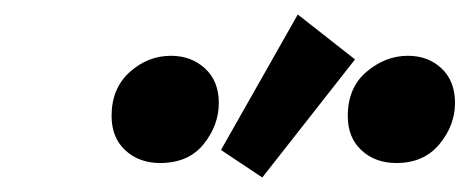

<svg xmlns="http://www.w3.org/2000/svg" viewBox="-20 -829 648 265"><path d="M342 -584 285 -622 391 -809 470 -747ZM201 -604Q172 -604 153 -621.5Q134 -639 134 -669Q134 -707 159 -729.5Q184 -752 216 -752Q244 -752 263 -734.5Q282 -717 282 -687Q282 -656 261 -630Q240 -604 201 -604ZM527 -604Q498 -604 479 -621.5Q460 -639 460 -669Q460 -708 486 -730Q512 -752 543 -752Q571 -752 589.5 -734.5Q608 -717 608 -687Q608 -656 586.5 -630Q565 -604 527 -604Z"/></svg>

Font: Ubuntu Sans Mono
Style: Italic
Weight: 400
Italic angle: -13.5°
Monospace: yes
Designer: Dalton Maag Ltd
Foundry: Dalton Maag Ltd
Version: Version 1.006